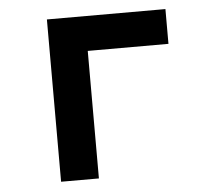

<svg xmlns="http://www.w3.org/2000/svg" viewBox="-43 -564 672 610"><g transform="rotate(-5 293.0 -259.0)"><path d="M127.9 0H248.5V-406.7H505.9V-517.6H127.9Z"/></g></svg>

Font: Cascadia Code NF SemiBold
Style: Regular
Weight: 600
Monospace: yes
Designer: Aaron Bell
Foundry: Saja Typeworks
Version: Version 2404.023